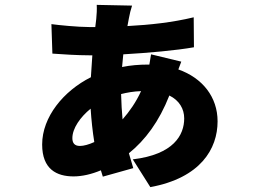

<svg xmlns="http://www.w3.org/2000/svg" viewBox="-20 -707 1040 788"><path d="M724 -454 600 -484 593 -442H588C551 -442 515 -439 481 -432L486 -484C590 -490 702 -500 776 -513L775 -636C688 -615 597 -605 503 -600L509 -632C513 -652 516 -666 522 -684L377 -687C378 -671 377 -645 375 -629L371 -596H346C300 -596 219 -604 191 -608L195 -487C234 -484 299 -480 346 -480H359L353 -390C241 -334 153 -227 153 -114C153 -12 213 17 282 17C317 17 356 8 394 -8L402 18L527 -17L509 -78C576 -132 633 -208 675 -315C716 -295 736 -260 736 -221C736 -153 693 -73 525 -53L597 61C803 23 873 -96 873 -209C873 -309 811 -387 712 -422ZM559 -333C538 -287 511 -249 483 -217C480 -249 478 -283 477 -321C501 -327 528 -332 559 -333ZM367 -124C345 -114 324 -108 308 -108C285 -108 277 -121 277 -140C277 -180 309 -226 352 -261C355 -214 360 -167 367 -124Z"/></svg>

Font: Noto Sans CJK TC Black
Style: Regular
Weight: 900
Designer: Ryoko NISHIZUKA 西塚涼子 (kana, bopomofo & ideographs); Paul D. Hunt (Latin, Greek & Cyrillic); Sandoll Communications 산돌커뮤니
Foundry: Adobe
Version: Version 2.004;hotconv 1.0.118;makeotfexe 2.5.65603